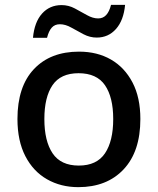

<svg xmlns="http://www.w3.org/2000/svg" viewBox="-20 -762 650 792"><path d="M559 -271Q559 -137 490 -63.5Q421 10 303 10Q231 10 174 -22.5Q117 -55 84.5 -118Q52 -181 52 -271Q52 -405 120 -477Q188 -549 306 -549Q381 -549 437.5 -516.5Q494 -484 526.5 -422Q559 -360 559 -271ZM163 -271Q163 -180 197 -129.5Q231 -79 305 -79Q379 -79 413 -129.5Q447 -180 447 -271Q447 -361 413 -410.5Q379 -460 304 -460Q230 -460 196.5 -410.5Q163 -361 163 -271ZM116 -606Q122 -671 153.5 -706Q185 -741 234 -741Q263 -741 289 -727Q315 -713 339 -699.5Q363 -686 385 -686Q405 -686 418 -700Q431 -714 438 -742H496Q490 -678 458.5 -642.5Q427 -607 379 -607Q351 -607 325 -620.5Q299 -634 274.5 -648Q250 -662 227 -662Q206 -662 193.5 -648Q181 -634 174 -606Z"/></svg>

Font: Noto Sans NKo Unjoined Medium
Style: Regular
Weight: 500
Designer: Monotype Design Team
Foundry: Monotype Imaging Inc.
Version: Version 2.004